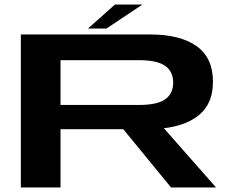

<svg xmlns="http://www.w3.org/2000/svg" viewBox="-20 -827 1046 847"><path d="M72 0H247V-257H630Q768 -257 843.8 -308.8Q919.5 -360.5 919.5 -466Q919.5 -572.5 846.8 -623.8Q774 -675 642 -675H72ZM734.5 0H933L650.5 -321H471.5ZM247 -364V-561.5H593Q672.5 -561.5 708.2 -536.8Q744 -512 744 -462.5Q744 -414 708.8 -389Q673.5 -364 593 -364ZM368 -701H449.5L608.5 -807H487Z"/></svg>

Font: Anybody ExtraExpanded SemiBold
Style: Regular
Weight: 600
Width: 8
Version: Version 1.113;gftools[0.9.25]